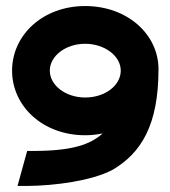

<svg xmlns="http://www.w3.org/2000/svg" viewBox="-20 -605 563 636"><path d="M20 -371C20 -253 122 -157 262 -157C282 -157 300 -159 320 -163C279 -126 219 -105 89 -105H70L38 11H71C163 10 283 -6 352 -42C448 -98 505 -191 505 -376C505 -491 402 -585 262 -585C122 -585 20 -489 20 -371ZM145 -371C145 -420 198 -460 262 -460C326 -460 380 -420 380 -371C380 -322 328 -282 262 -282C198 -282 145 -322 145 -371Z"/></svg>

Font: Charger Sport
Style: UltExt
Weight: 1000
Designer: Jasper
Foundry: Cannot Into Space Fonts
Version: Version 1.1